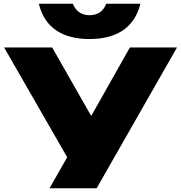

<svg xmlns="http://www.w3.org/2000/svg" viewBox="-20 -1003 963 1023"><path d="M495 0 923 -750H672L466 -385L258 -750H2L338 -165L244 0ZM187 -983C219 -849 321 -795 457 -795C593 -795 695 -849 728 -983H546C530 -942 500 -922 457 -922C415 -922 385 -942 368 -983Z"/></svg>

Font: Bounded ExtBd
Style: Regular
Weight: 800
Designer: Vlad Churkin
Version: Version 3.0